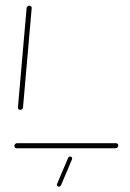

<svg xmlns="http://www.w3.org/2000/svg" viewBox="-20 -539 471 698"><path d="M410 -10Q410 -5.9 407 -3Q404.1 0 400 0H40.7Q37 0 34.6 -2.4Q32.2 -4.8 32.2 -8.5Q32.2 -12.6 35.2 -15.6Q38.1 -18.5 42.2 -18.5H401.5Q404.8 -18.5 407.4 -16.1Q410 -13.7 410 -10ZM53.7 -139.6Q50 -139.6 47.4 -142.2Q44.8 -144.8 45.2 -148.9L76.7 -509.3Q77 -513 80 -515.7Q83 -518.5 86.7 -518.5Q90.4 -518.5 93 -515.7Q95.6 -513 95.2 -509.3L63.7 -148.9Q63.3 -145.2 60.6 -142.4Q57.8 -139.6 53.7 -139.6ZM187.4 129.6 227.4 35.6Q228.1 33 230.4 31.5Q232.6 30 235.2 30Q239.3 30 241.3 33.3Q243.3 36.7 241.9 40L201.9 134.1Q201.1 136.7 198.9 138.1Q196.7 139.6 194.1 139.6Q190 139.6 188 136.3Q185.9 133 187.4 129.6Z"/></svg>

Font: 26F Galaxy Sans Hairline
Style: Italic
Weight: 50
Italic angle: -5°
Designer: C₂₉H₂₅N₃O₅
Version: Version 1.200